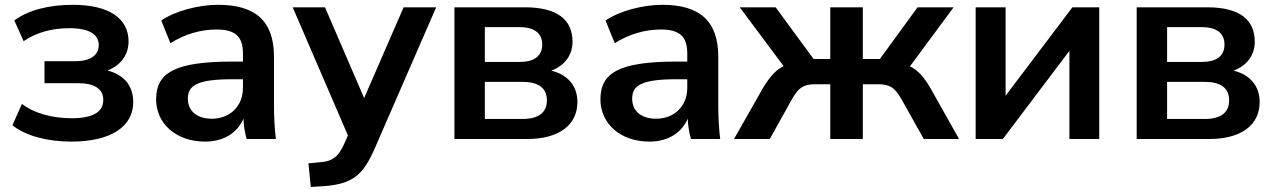

<svg xmlns="http://www.w3.org/2000/svg" viewBox="-20 -569 5218 786"><path d="M272.5 10.7C434.6 10.7 525.4 -51.3 525.4 -150.9C525.4 -218.8 486.3 -264.2 419.4 -280.3C472.7 -300.3 506.3 -343.3 506.3 -399.4C506.3 -495.6 423.3 -549.3 278.3 -549.3C180.7 -549.3 96.2 -527.8 38.6 -485.4L76.7 -400.4C128.4 -435.5 189.9 -453.6 264.6 -453.6C345.7 -453.6 384.3 -427.7 384.3 -384.3C384.3 -341.8 347.7 -318.4 289.1 -318.4H162.1V-228.5H299.3C367.2 -228.5 402.8 -204.6 402.8 -160.2C402.8 -110.8 361.3 -85 273.4 -85C192.9 -85 120.6 -105 69.8 -143.6L30.8 -56.2C85.4 -12.7 173.8 10.7 272.5 10.7Z M819.8 10.7C896 10.7 951.7 -25.4 976.6 -83C977.5 -55.7 981.9 -27.3 989.7 0H1109.4C1103.5 -47.9 1101.6 -96.2 1101.6 -143.6V-336.9C1101.6 -485.8 1022.5 -549.3 872.6 -549.3C792 -549.3 696.3 -523.9 640.1 -484.9L677.7 -392.1C736.8 -429.7 802.2 -448.2 866.7 -448.2C940.9 -448.2 974.6 -421.4 974.6 -350.6V-316.9H930.2C691.9 -316.9 619.1 -269 619.1 -162.1C619.1 -64 699.7 10.7 819.8 10.7ZM847.2 -83C785.6 -83 749 -115.2 749 -165C749 -219.7 788.1 -244.6 931.2 -244.6H974.6V-210C974.6 -131.3 918.5 -83 847.2 -83Z M1396 4.4C1371.6 61.5 1352.1 89.8 1294.9 94.7L1242.7 99.6L1252.4 196.3L1301.3 193.4C1455.6 184.1 1479.5 119.6 1536.6 -13.2L1765.6 -539.1H1632.3L1470.7 -167.5L1310.5 -539.1H1178.2L1404.3 -14.6Z M2138.2 0C2268.1 0 2343.8 -57.1 2343.8 -151.4C2343.8 -215.8 2305.7 -263.2 2236.8 -279.8C2290.5 -299.8 2323.7 -342.3 2323.7 -397.9C2323.7 -487.8 2262.7 -539.1 2128.9 -539.1H1840.3V0ZM1964.8 -233.9H2119.1C2183.6 -233.9 2218.8 -209 2218.8 -158.2C2218.8 -107.4 2183.6 -82 2119.1 -82H1964.8ZM1964.8 -458H2106.4C2167.5 -458 2199.7 -433.1 2199.7 -386.7C2199.7 -339.8 2167.5 -315.4 2106.4 -315.4H1964.8Z M2638.7 10.7C2714.8 10.7 2770.5 -25.4 2795.4 -83C2796.4 -55.7 2800.8 -27.3 2808.6 0H2928.2C2922.4 -47.9 2920.4 -96.2 2920.4 -143.6V-336.9C2920.4 -485.8 2841.3 -549.3 2691.4 -549.3C2610.8 -549.3 2515.1 -523.9 2459 -484.9L2496.6 -392.1C2555.7 -429.7 2621.1 -448.2 2685.5 -448.2C2759.8 -448.2 2793.5 -421.4 2793.5 -350.6V-316.9H2749C2510.7 -316.9 2438 -269 2438 -162.1C2438 -64 2518.6 10.7 2638.7 10.7ZM2666 -83C2604.5 -83 2567.9 -115.2 2567.9 -165C2567.9 -219.7 2606.9 -244.6 2750 -244.6H2793.5V-210C2793.5 -131.3 2737.3 -83 2666 -83Z M3131.3 0 3223.6 -165.5C3250.5 -211.9 3271 -224.1 3318.8 -224.1H3378.9V0H3512.2V-224.1H3573.2C3621.6 -224.1 3641.6 -211.9 3668.9 -165.5L3761.7 0H3906.2L3790.5 -205.6C3763.7 -252.9 3737.8 -281.7 3705.1 -297.4L3883.8 -539.1H3736.3L3582 -327.6H3512.2V-539.1H3378.9V-327.6H3310.5L3155.3 -539.1H3008.3L3188 -298.3C3155.3 -282.7 3129.9 -253.4 3101.6 -205.6L2984.9 0Z M4085.4 0 4357.9 -360.8V0H4480V-539.1H4370.1L4096.7 -177.2V-539.1H3974.1V0Z M4931.2 0C5061 0 5136.7 -57.1 5136.7 -151.4C5136.7 -215.8 5098.6 -263.2 5029.8 -279.8C5083.5 -299.8 5116.7 -342.3 5116.7 -397.9C5116.7 -487.8 5055.7 -539.1 4921.9 -539.1H4633.3V0ZM4757.8 -233.9H4912.1C4976.6 -233.9 5011.7 -209 5011.7 -158.2C5011.7 -107.4 4976.6 -82 4912.1 -82H4757.8ZM4757.8 -458H4899.4C4960.4 -458 4992.7 -433.1 4992.7 -386.7C4992.7 -339.8 4960.4 -315.4 4899.4 -315.4H4757.8Z"/></svg>

Font: Winston SemiBold
Style: Regular
Weight: 600
Designer: Vernon Adams, Kim Jin-seong, David Berlow, Cristiano Sobral
Foundry: The Winston Project Authors
Version: Version 3.004